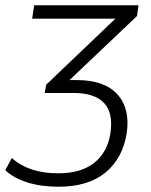

<svg xmlns="http://www.w3.org/2000/svg" viewBox="-54 -521 572 729"><path d="M168 188Q102 188 49.5 171.5Q-3 155 -34 125L-9 79Q55 137 167 137Q254 137 304 97Q354 57 365 -14Q377 -91 341.5 -129.5Q306 -168 225 -168H116L121 -199L384 -450H68L76 -501H472L466 -460L210 -217H237Q343 -217 392 -162.5Q441 -108 427 -15Q412 80 346.5 134Q281 188 168 188Z"/></svg>

Font: Mulish Light
Style: Italic
Weight: 300
Italic angle: -9°
Designer: Vernon Adams
Foundry: Vernon Adams
Version: Version 3.603; ttfautohint (v1.8.3)